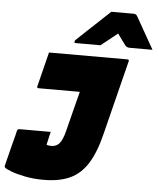

<svg xmlns="http://www.w3.org/2000/svg" viewBox="-133 -876 937 1131"><g transform="rotate(5 336.0 -310.5)"><path d="M134 -550H598Q609 -550 606 -539Q577 -422 549 -311.5Q521 -201 496 -100Q469 10 427.5 76Q386 142 323 171Q260 200 166 200Q108 200 57.5 190Q7 180 -25 167.5Q-57 155 -63 150Q-69 143 -67 136Q-60 109 -51.5 74.5Q-43 40 -34.5 7Q-26 -26 -20 -48.5Q-14 -71 -14 -74Q-11 -85 0 -85H185L180 -65Q176 -48 172.5 -31.5Q169 -15 167 -8Q175 -3 195 -3Q226 -3 244 -25Q262 -47 275 -99Q291 -161 305 -217.5Q319 -274 335 -335H91Q80 -335 83 -346ZM479 -821H608Q619 -821 624 -818Q629 -815 634 -806Q643 -791 661.5 -757.5Q680 -724 702 -686Q724 -648 740 -619H606Q588 -619 579 -630Q573 -638 561.5 -653.5Q550 -669 530 -697Q496 -670 474 -652Q452 -634 432 -619H287Q276 -619 278 -628Q279 -633 283 -637Q287 -641 303 -656Q317 -670 341.5 -692.5Q366 -715 392.5 -740Q419 -765 442.5 -787Q466 -809 479 -821Z"/></g></svg>

Font: Recursive Mn Lnr St XBk
Style: Italic
Weight: 1000
Italic angle: -15°
Monospace: yes
Version: Version 1.079;hotconv 1.0.112;makeotfexe 2.5.65598; ttfautoh